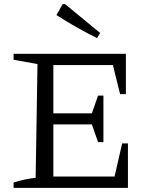

<svg xmlns="http://www.w3.org/2000/svg" viewBox="-20 -912 733 932"><path d="M573 -216H601V0H46V-26Q74 -35 100.5 -40.5Q127 -46 153 -49L162 -601L46 -622V-651H591V-455H563L528 -596H205L239 -630V-362H426L456 -448H482V-222H456L426 -308H239V-21L205 -55H536ZM451 -727Q401 -752 351.5 -780Q302 -808 254 -839L284 -892H296L466 -752Z"/></svg>

Font: Piazzolla 24pt
Style: Regular
Weight: 400
Designer: Juan Pablo del Peral
Foundry: Huerta Tipografica
Version: Version 2.005